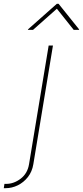

<svg xmlns="http://www.w3.org/2000/svg" viewBox="-115 -779 434 1003"><path d="M139.2 -541H161.6L59.1 79.1Q52.7 117.7 30.8 145.8Q8.8 173.8 -22 189Q-52.7 204.1 -86.4 204.1H-95.2L-91.8 181.6H-83Q-42.5 181.6 -6.8 154.3Q28.8 127 36.6 79.1ZM57.6 -623H30.8L31.2 -625.5L182.1 -759.3H190.9L298.3 -625.5L297.9 -623H270L182.1 -733.4Z"/></svg>

Font: Inter 17pt Thin
Style: Italic
Weight: 250
Italic angle: -9.3988°
Version: Version 4.001;git-66647c0bb